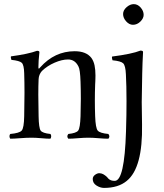

<svg xmlns="http://www.w3.org/2000/svg" viewBox="-20 -667 794 930"><path d="M174.8 -340.8Q244.6 -418.9 341.8 -418.9Q397.9 -418.9 422.9 -386.2Q433.6 -371.1 438 -350.3Q442.4 -329.6 442.4 -301.3Q442.4 -294.9 442.1 -286.6Q441.9 -278.3 441.7 -273.4Q441.4 -268.6 440.9 -257.8Q438 -180.7 440.9 -104Q442.9 -46.9 453.4 -34.4Q463.9 -22 504.9 -18.1Q514.6 -5.9 504.9 4.9Q485.8 4.9 457 2.4Q428.2 0 407.2 0Q387.2 0 358.2 2.4Q329.1 4.9 311 4.9Q301.3 -6.3 311 -18.1Q349.1 -22 358.6 -34.4Q368.2 -46.9 370.1 -104Q373 -188 370.1 -271Q368.2 -331.1 359.9 -345.2Q342.8 -379.4 309.1 -378.9Q280.3 -378.9 244.6 -363.5Q209 -348.1 183.1 -323.2Q168 -306.2 167 -283.2Q164.1 -223.1 167 -104Q168 -46.9 177 -34.4Q186 -22 224.1 -18.1Q228 -14.2 228 -7.1Q228 0 224.1 4.9Q206.1 4.9 179.4 2.4Q152.8 0 132.8 0Q109.9 0 77.9 2.4Q45.9 4.9 29.8 4.9Q25.9 0 25.9 -7.1Q25.9 -14.2 29.8 -18.1Q73.7 -22 85 -34.4Q96.2 -46.9 97.2 -104Q100.1 -225.1 97.2 -312Q96.2 -353 85.2 -363Q74.2 -373 35.2 -377Q31.2 -388.2 33.2 -394Q117.2 -405.3 159.2 -420.9Q171.4 -420.9 170.9 -414.1Q166 -370.1 166 -340.8Q166 -328.6 174.8 -340.8ZM576.2 -599.1Q576.2 -617.2 593 -632.1Q609.9 -647 627.9 -647Q647 -647 661.4 -630.4Q675.8 -613.8 675.8 -595.2Q675.8 -578.1 659.9 -562.5Q644 -546.9 624 -546.9Q606 -546.9 591.1 -563.5Q576.2 -580.1 576.2 -599.1ZM589.8 -307.1Q587.9 -349.1 576.9 -360.1Q565.9 -371.1 524.9 -375Q521 -387.2 522.9 -393.1Q618.2 -405.3 660.2 -421.9Q673.3 -421.9 672.9 -415Q669.9 -360.8 668.9 -311Q666.5 -213.9 666.5 -172.9Q666.5 -138.2 668 -64Q671.9 146 594.2 209Q553.2 243.2 483.9 243.2Q465.8 243.2 447.5 231.7Q429.2 220.2 429.2 200.2Q429.2 188 440.2 179.9Q451.2 171.9 460.9 171.9Q465.8 171.9 470.9 173.3Q476.1 174.8 479.5 176.5Q482.9 178.2 487.5 181.6Q492.2 185.1 494.1 186.5Q496.1 188 500 192.4Q503.9 196.8 504.9 198.2Q516.1 209.5 536.1 209Q583 209 590.3 -29.8Q590.8 -43 590.8 -49.8Q592.8 -106.4 592.8 -176.8Q592.8 -252.4 589.8 -307.1Z"/></svg>

Font: Linux Libertine Display
Style: Regular
Weight: 400
Designer: Philipp H. Poll
Foundry: Philipp H. Poll
Version: Version 5.0.9